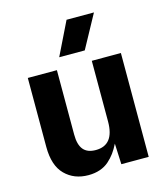

<svg xmlns="http://www.w3.org/2000/svg" viewBox="-109 -799 772 893"><g transform="rotate(-15 277.0 -352.5)"><path d="M207 9.8Q138.2 9.8 94.5 -34.2Q50.8 -78.1 50.8 -168V-500H190.9V-189.9Q190.9 -141.1 210.2 -117.7Q229.5 -94.2 270 -94.2Q358.9 -94.2 358.9 -208V-500H499V0H367.2L362.8 -100.1Q350.6 -75.7 337.4 -57.6Q324.2 -39.6 305.9 -23.4Q287.6 -7.3 262.7 1.2Q237.8 9.8 207 9.8ZM216.8 -555.2 294.9 -714.8H426.8L339.8 -555.2Z"/></g></svg>

Font: TASA Orbiter Text
Style: Bold
Weight: 700
Designer: Weizhong Zhang
Version: Version 1.000;Glyphs 3.1.2 (3151)